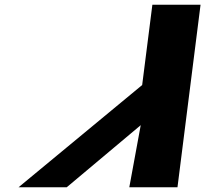

<svg xmlns="http://www.w3.org/2000/svg" viewBox="-20 -793 869 813"><path d="M527.5 0 575.9 -263 262.5 0H58.5L582 -433L625.2 -773H829.2L731.5 0Z"/></svg>

Font: Hussar
Style: BdWodka
Weight: 700
Foundry: Cannot Into Space Fonts
Version: Version 2.00